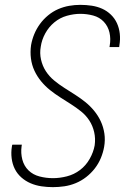

<svg xmlns="http://www.w3.org/2000/svg" viewBox="-20 -763 540 791"><path d="M198 8Q174 8 150.5 4.5Q127 1 106 -8Q85 -17 68 -32Q51 -47 41 -67Q31 -87 28 -111Q25 -135 29 -159Q29 -161 29.5 -163Q30 -165 31 -167H70Q70 -165 69.5 -163.5Q69 -162 69 -161Q65 -132 72 -105.5Q79 -79 97.5 -61Q116 -43 143 -36Q170 -29 198 -29Q226 -29 255.5 -36.5Q285 -44 309.5 -62.5Q334 -81 349.5 -108.5Q365 -136 370 -164Q374 -192 368 -218.5Q362 -245 348 -266.5Q334 -288 314 -304Q294 -320 272 -334Q250 -348 228 -362Q206 -376 186 -392Q166 -408 149.5 -428Q133 -448 122 -471.5Q111 -495 107.5 -522Q104 -549 108 -577Q112 -600 121 -622Q130 -644 144.5 -664Q159 -684 178.5 -700Q198 -716 220 -725.5Q242 -735 265 -739Q288 -743 311 -743Q335 -743 358 -739.5Q381 -736 401 -727Q421 -718 437 -702.5Q453 -687 462 -667Q471 -647 473.5 -624Q476 -601 472 -577Q472 -575 471.5 -573Q471 -571 471 -569H431Q431 -570 431.5 -572Q432 -574 432 -575Q437 -603 431 -629Q425 -655 407.5 -673.5Q390 -692 364 -699Q338 -706 311 -706Q284 -706 255.5 -698Q227 -690 204 -671Q181 -652 166.5 -625.5Q152 -599 148 -571Q143 -544 149 -517.5Q155 -491 169 -469.5Q183 -448 203 -431.5Q223 -415 245 -401Q267 -387 289 -373Q311 -359 331 -343Q351 -327 367.5 -307Q384 -287 395 -263.5Q406 -240 410 -213Q414 -186 409 -158Q405 -135 395.5 -112Q386 -89 370.5 -69Q355 -49 335 -33.5Q315 -18 292 -8.5Q269 1 245 4.5Q221 8 198 8Z"/></svg>

Font: Iosevka SS04 Extralight
Style: Italic
Weight: 200
Italic angle: -9°
Monospace: yes
Designer: Belleve Invis
Foundry: Belleve Invis
Version: Version 19.0.0; ttfautohint (v1.8.4)